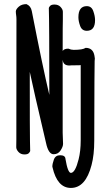

<svg xmlns="http://www.w3.org/2000/svg" viewBox="-20 -734 540 935"><path d="M325.2 181.2Q258.8 181.2 235.8 81.1L234.9 77.1Q234.9 64 242.4 43Q250 22 272.9 22Q297.9 22 298.8 40Q310.1 107.9 325.2 107.9Q346.2 107.9 362.8 42Q373 2 373 -50.8V-417Q371.1 -416 347.2 -416Q323.2 -416 317.9 -415Q290 -415 286.1 -438Q286.1 -439.9 285.2 -442.9Q285.2 -310.1 285.2 -87.9L287.1 -33.2Q287.1 -20 275.1 -1.5Q263.2 17.1 241.2 17.1Q215.8 17.1 204.1 -38.1Q142.1 -301.8 125 -383.8Q125 -74.2 126 -45.2Q127 -16.1 127 1Q127 3.9 121.1 11Q115.2 18.1 99.1 18.1Q81.1 18.1 70.1 6.1Q59.1 -5.9 59.1 -17.1Q59.1 -28.8 59.6 -54.9Q60.1 -81.1 60.1 -641.1Q60.1 -650.9 58.6 -660.4Q57.1 -669.9 57.1 -679.2Q58.1 -689.9 72 -701.9Q85.9 -713.9 108.9 -713.9Q129.9 -705.1 134.8 -680.2Q187 -412.1 220.2 -272Q220.2 -623 217.8 -694.8Q217.8 -698.2 223.9 -705.1Q230 -711.9 245.1 -711.9Q264.2 -711.9 275.1 -700Q286.1 -688 286.1 -676.8Q286.1 -665 286.1 -640.1Q285.2 -627 285.2 -485.8Q292 -497.1 313 -497.1Q326.2 -491.2 338.9 -491.2Q382.8 -491.2 397 -501Q433.1 -501 439.9 -462.9Q441.9 -454.1 441.9 -449.2Q441.9 -442.9 440.9 -436.5Q439.9 -430.2 439 -49.8Q439 21 425.8 69.8Q397 181.2 325.2 181.2ZM402.8 -584Q378.9 -584 370.4 -607.4Q361.8 -630.9 361.8 -649.9Q361.8 -704.1 402.8 -704.1Q425.8 -704.1 434.3 -679.9Q442.9 -655.8 442.9 -636.2Q442.9 -584 402.8 -584Z"/></svg>

Font: LXGW WenKai Mono GB Screen
Style: Regular
Weight: 400
Monospace: yes
Designer: LXGW / Fontworks Inc.
Foundry: LXGW / Fontworks Inc.
Version: Version 1.510;January 18,2025